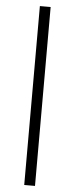

<svg xmlns="http://www.w3.org/2000/svg" viewBox="-60 -732 375 959"><g transform="rotate(5 127.0 -252.5)"><path d="M100 196V-701H154V196Z"/></g></svg>

Font: Karma Variable Light
Style: Regular
Weight: 300
Designer: Joana Correia
Foundry: Indian Type Foundry
Version: Version 3.000